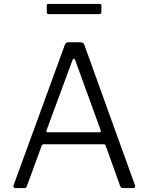

<svg xmlns="http://www.w3.org/2000/svg" viewBox="-20 -957 756 977"><path d="M57 0Q52 0 49.5 -4Q47 -8 49 -14L310 -729Q313 -736 317 -739Q321 -742 328 -742H388Q405 -742 409 -729L667 -14Q670 -9 667 -4.5Q664 0 658 0H607Q595 0 592 -9L518 -215Q517 -219 515 -221Q513 -223 507 -223H203Q195 -223 192 -215L116 -8Q115 -4 112 -2Q109 0 103 0H57ZM485 -284Q496 -284 492 -295L363 -650Q359 -659 355.5 -659Q352 -659 348 -649L217 -294Q213 -284 222 -284ZM496 -929V-896Q496 -885 483 -885H227Q222 -885 220 -888Q218 -891 218 -896V-928Q218 -937 225 -937H489Q496 -937 496 -929Z"/></svg>

Font: Libre Franklin Thin Light
Style: Regular
Weight: 300
Version: Version 3.000